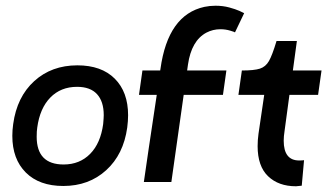

<svg xmlns="http://www.w3.org/2000/svg" viewBox="-20 -635 1165 670"><path d="M23 -161Q23 -181 26 -202Q39 -297 99.5 -352Q160 -407 250 -407Q334 -407 380.5 -360.5Q427 -314 427 -233Q427 -213 424 -190Q411 -96 350.5 -41Q290 14 201 14Q117 14 70 -33Q23 -80 23 -161ZM340 -202Q342 -224 342 -233Q342 -281 318.5 -306.5Q295 -332 249 -332Q192 -332 155.5 -294.5Q119 -257 110 -190Q108 -178 108 -158Q108 -61 202 -61Q258 -61 294.5 -98Q331 -135 340 -202Z M636 -410 633 -389H770L758 -304H621L578 0H482Q486 -30 499 -117Q512 -204 527 -304H465L477 -389H539L540 -395Q566 -583 693 -611Q712 -615 732 -615Q758 -615 780 -609Q802 -603 815.5 -597Q829 -591 832 -589L800 -522Q800 -523 783.5 -528Q767 -533 749 -533Q723 -533 700 -521Q648 -493 636 -410Z M973 -178Q970 -159 970 -144Q970 -75 1024 -75Q1035 -75 1041 -76L1033 13L1013 15Q952 15 915.5 -20Q879 -55 879 -125Q879 -146 882 -168L902 -304H812L824 -389Q867 -389 887 -395.5Q907 -402 918.5 -422Q930 -442 945 -492H1016L1002 -389H1102L1090 -304H990Z"/></svg>

Font: Neutral Grotesk
Style: Italic
Weight: 400
Italic angle: -8°
Designer: Nawras Khrais
Foundry: Nawras Khrais
Version: Version 1.000